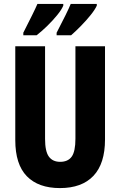

<svg xmlns="http://www.w3.org/2000/svg" viewBox="-20 -950 614 980"><path d="M516 -238Q516 -115 457 -52.5Q398 10 286 10Q176 10 117 -50.5Q58 -111 58 -235V-714H210V-241Q210 -177 229.5 -150.5Q249 -124 287 -124Q327 -124 346 -150.5Q365 -177 365 -242V-714H516ZM474 -921Q465 -901 442.5 -873Q420 -845 393 -817.5Q366 -790 343 -770H269V-783Q295 -833 314 -871.5Q333 -910 341 -930H474ZM303 -921Q294 -900 272 -873Q250 -846 222.5 -819Q195 -792 167 -770H99V-783Q125 -834 144 -872.5Q163 -911 171 -930H303Z"/></svg>

Font: Noto Sans Ethiopic ExtraCondensed ExtraBold
Style: Regular
Weight: 800
Width: 2
Designer: Monotype Design Team
Foundry: Monotype Imaging Inc.
Version: Version 2.102; ttfautohint (v1.8.4.7-5d5b)